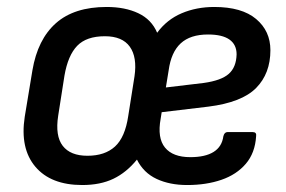

<svg xmlns="http://www.w3.org/2000/svg" viewBox="-20 -520 821 551"><path d="M216 11Q126 11 81.5 -41.5Q37 -94 51 -185L73 -318Q88 -407 140.5 -453.5Q193 -500 286 -500Q339 -500 377 -482Q415 -464 431 -426Q459 -464 501.5 -482Q544 -500 595 -500Q674 -500 715 -465.5Q756 -431 756 -376Q756 -309 715 -267.5Q674 -226 578 -214L444 -198L441 -179Q431 -124 453.5 -96.5Q476 -69 526 -69Q569 -69 593 -84Q617 -99 621 -129Q624 -141 633 -141H705Q717 -141 715 -129Q712 -81 685.5 -50Q659 -19 615.5 -4Q572 11 517 11Q467 11 429.5 -6.5Q392 -24 373 -62Q343 -25 305.5 -7Q268 11 216 11ZM231 -73Q281 -73 310 -99.5Q339 -126 348 -187L366 -301Q374 -356 352.5 -386Q331 -416 281 -416Q228 -416 201.5 -388.5Q175 -361 165 -303L147 -188Q138 -130 160 -101.5Q182 -73 231 -73ZM456 -269 565 -282Q615 -289 636.5 -308Q658 -327 659 -364Q659 -392 638.5 -406.5Q618 -421 577 -421Q526 -421 498.5 -395.5Q471 -370 464 -318Z"/></svg>

Font: Sofia Sans Semi Condensed SemiBold
Style: Italic
Weight: 600
Italic angle: -9°
Version: Version 4.100